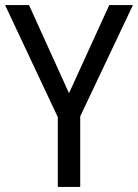

<svg xmlns="http://www.w3.org/2000/svg" viewBox="-20 -734 542 754"><path d="M251 -368 409 -714H502L295 -277V0H207V-274L0 -714H94Z"/></svg>

Font: Noto Sans Hebrew SemiCondensed
Style: Regular
Weight: 400
Width: 4
Designer: Monotype Design Team
Foundry: Monotype Imaging Inc.
Version: Version 2.003